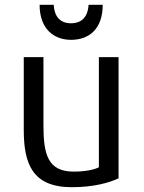

<svg xmlns="http://www.w3.org/2000/svg" viewBox="-20 -768 600 800"><path d="M276 -602C203 -602 145 -649 145 -748H204C205 -724 213 -671 276 -671C339 -671 348 -724 349 -748H408C408 -648 352 -602 276 -602ZM474 -25C436 -7 371 12 279 12C114 12 79 -87 79 -227V-530H161V-247C161 -125 179 -53 287 -53C335 -53 373 -61 392 -71V-530H474Z"/></svg>

Font: Repo Regular
Style: Regular
Weight: 400
Designer: Stefan Peev
Foundry: Context Ltd
Version: Version 1.502